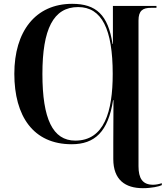

<svg xmlns="http://www.w3.org/2000/svg" viewBox="-20 -745 870 1005"><path d="M728 240C773 240 814 231 827 224V214C811 219 796 222 781 222C725 222 705 187 705 125V-638C705 -689 727 -704 770 -704H799V-714H571V-515H569C546 -667 483 -725 358 -725C165 -725 55 -580 55 -359C55 -137 154 10 355 10C476 10 546 -55 572 -221H574C573 -98 573 -41 573 0V87C573 197 636 240 728 240ZM374 -9C256 -9 202 -123 202 -358C202 -592 259 -708 389 -708C513 -708 570 -592 570 -358C570 -161 526 -9 374 -9Z"/></svg>

Font: Noto Serif Display SemiBold
Style: Regular
Weight: 600
Designer: Monotype Design Team
Foundry: Monotype Imaging Inc.
Version: Version 2.009